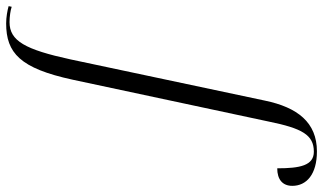

<svg xmlns="http://www.w3.org/2000/svg" viewBox="-370 -577 1050 624"><g transform="rotate(90 155.0 -265.0)"><path d="M-81 240C15 240 65 195 102 24L238 -613C260 -721 281 -760 336 -760C381 -760 390 -715 390 -641C426 -641 447 -658 447 -690C447 -736 410 -770 335 -770C241 -770 192 -707 170 -601L36 31C4 178 -24 229 -85 229C-103 229 -123 226 -135 222L-137 232C-123 236 -101 240 -81 240Z"/></g></svg>

Font: Noto Serif Display Light
Style: Italic
Weight: 300
Italic angle: -12°
Designer: Monotype Design Team
Foundry: Monotype Imaging Inc.
Version: Version 2.009